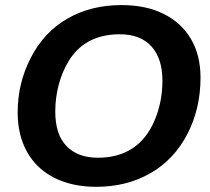

<svg xmlns="http://www.w3.org/2000/svg" viewBox="-20 -718 818 748"><path d="M453.1 -698.2Q548.8 -698.2 617.7 -663.8Q686.5 -629.4 723.9 -566.2Q761.2 -502.9 761.2 -415.5Q761.2 -294.9 710 -195.8Q658.2 -96.2 565.9 -43.2Q473.6 9.8 355 9.8Q261.2 9.8 191.4 -25.4Q122.1 -60.5 85.4 -126.2Q48.8 -191.9 48.8 -279.8Q48.8 -395 100.6 -494.1Q151.9 -593.3 243.2 -645.8Q334.5 -698.2 453.1 -698.2ZM446.3 -584.5Q367.2 -584.5 311.5 -547.9Q274.4 -523.4 248.5 -481.7Q222.7 -439.9 209 -388.7Q195.3 -337.4 195.3 -283.7Q195.3 -193.8 239.3 -148.7Q283.2 -103.5 361.8 -103.5Q440.4 -103.5 496.1 -140.1Q551.8 -176.8 582.3 -249Q612.8 -321.3 612.8 -403.8Q612.8 -489.7 570.1 -537.1Q527.3 -584.5 446.3 -584.5Z"/></svg>

Font: Arimo
Style: Bold Italic
Weight: 700
Italic angle: -12°
Designer: Steve Matteson
Foundry: Monotype Imaging Inc.
Version: Version 1.33